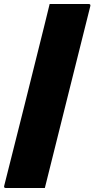

<svg xmlns="http://www.w3.org/2000/svg" viewBox="-77 -780 471 959"><path d="M171 -760H366Q377 -760 374 -749Q317 -523 260.5 -295.5Q204 -68 147 159H-48Q-59 159 -56 148Q-6 -51 44.5 -251Q95 -451 144 -650Q151 -678 157.5 -705Q164 -732 171 -760Z"/></svg>

Font: Recursive Sn Lnr St Blk
Style: Italic
Weight: 900
Italic angle: -15°
Version: Version 1.079;hotconv 1.0.112;makeotfexe 2.5.65598; ttfautoh